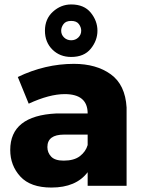

<svg xmlns="http://www.w3.org/2000/svg" viewBox="-20 -835 641 863"><path d="M211 8Q117 8 71.5 -41.5Q26 -91 26 -161Q26 -315 233 -325H374Q374 -412 271 -412Q202 -412 109 -369L60 -489Q183 -548 312 -548Q413 -548 478 -501Q543 -454 549 -352V0H374V-61Q322 8 211 8ZM300 -579Q249 -579 215.5 -612.2Q182 -645.5 182 -697Q182 -750 218 -782.5Q254 -815 300 -815Q358 -815 388 -778Q418 -741 418 -697Q418 -653 388 -616Q358 -579 300 -579ZM266 -113Q313 -113 339.2 -133.2Q365.5 -153.5 374 -183V-230H268Q193 -230 193 -174Q193 -149 210 -131Q227 -113 266 -113ZM300 -654Q319 -654 332 -666.5Q345 -679 345 -697Q345 -712.5 334.5 -726.8Q324 -741 300 -741Q276 -741 265.5 -726.8Q255 -712.5 255 -697Q255 -679 268 -666.5Q281 -654 300 -654Z"/></svg>

Font: Argentum Novus
Style: Bold
Weight: 700
Designer: Julieta Ulanovsky (font) & Cristiano Sobral (main changes)
Foundry: Julieta Ulanovsky (font) & Cristiano Sobral (main changes)
Version: Version 3.00;November 27, 2020;FontCreator 13.0.0.2655 64-bi